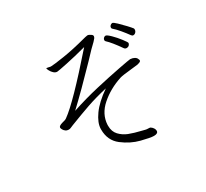

<svg xmlns="http://www.w3.org/2000/svg" viewBox="-151 -958 1302 1215"><g transform="rotate(-30 500.0 -351.0)"><path d="M846 -595Q829 -619 805.5 -647Q782 -675 764 -690Q760 -693 760 -700Q760 -708 767 -714.5Q774 -721 782 -721Q789 -721 811 -700Q833 -679 854.5 -656Q876 -633 884 -622Q885 -620 885 -615Q885 -604 877.5 -595.5Q870 -587 859 -587Q852 -587 846 -595ZM192 -332Q219 -338 227 -345Q315 -407 552 -678Q470 -656 402.5 -642Q335 -628 327 -628Q314 -628 302.5 -638.5Q291 -649 284 -662.5Q277 -676 277 -681Q277 -682 280 -682Q284 -682 291.5 -680Q299 -678 305 -677H313Q330 -677 405.5 -688.5Q481 -700 578 -726Q579 -726 590 -729Q601 -732 606 -732Q612 -732 618.5 -729Q625 -726 633 -720Q640 -715 640 -708Q640 -701 634.5 -693.5Q629 -686 619 -676Q596 -656 529 -584Q398 -448 301 -357Q400 -390 498 -412.5Q596 -435 676.5 -450.5Q757 -466 764 -466H767Q784 -465 796.5 -457.5Q809 -450 812 -439Q815 -434 815 -429Q815 -424 809.5 -420.5Q804 -417 788 -413Q772 -411 735 -407Q673 -401 654 -395Q566 -366 502 -310Q438 -254 434 -178V-170Q434 -128 458.5 -102Q483 -76 517.5 -62.5Q552 -49 607 -36L627 -31Q634 -29 645 -29Q656 -29 661 -27Q672 -20 678.5 -10Q685 0 685 10Q685 30 654 30Q630 30 565 13.5Q500 -3 442 -47.5Q384 -92 384 -172V-177Q385 -221 423.5 -275Q462 -329 540 -383Q454 -363 391 -341Q328 -319 243 -286L224 -278Q216 -274 207 -274Q194 -274 184.5 -281Q175 -288 170 -297.5Q165 -307 165 -312Q165 -324 192 -332ZM705 -673Q714 -673 739 -648.5Q764 -624 786 -595Q808 -566 808 -561Q808 -552 800 -544Q793 -538 783 -538Q772 -538 766 -546Q718 -615 688 -642Q684 -646 684 -652Q684 -660 690.5 -666.5Q697 -673 705 -673Z"/></g></svg>

Font: JyunsaiKaai Light
Style: Regular
Weight: 300
Designer: Fontworks Inc.
Version: Version 0.030;April 7, 2024;FontCreator 14.0.0.2901 64-bit